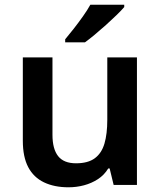

<svg xmlns="http://www.w3.org/2000/svg" viewBox="-20 -786 682 816"><path d="M562 -542V0H463L446 -70H440Q423 -42 396 -24.5Q369 -7 337 1.5Q305 10 271 10Q211 10 167 -11Q123 -32 100 -75.5Q77 -119 77 -188V-542H203V-213Q203 -153 227 -122.5Q251 -92 303 -92Q354 -92 383 -113.5Q412 -135 424 -176Q436 -217 436 -277V-542ZM508 -756Q496 -742 475.5 -722Q455 -702 430.5 -680Q406 -658 382.5 -638.5Q359 -619 341 -606H257V-619Q273 -638 293 -663.5Q313 -689 332.5 -716.5Q352 -744 364 -766H508Z"/></svg>

Font: Noto Sans Devanagari SemiBold
Style: Regular
Weight: 600
Version: Version 2.003